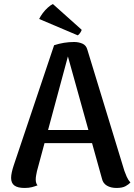

<svg xmlns="http://www.w3.org/2000/svg" viewBox="-20 -918 666 951"><path d="M347 -710Q369 -710 388 -702Q407 -694 413 -671L596 -72Q600 -60 607.5 -43Q615 -26 626 -14Q618 -5 602 4Q586 13 557 13Q529 13 509.5 1.5Q490 -10 485 -33L309 -665L323 -663L163 -70Q161 -60 159 -49.5Q157 -39 157 -29Q157 -19 159.5 -11.5Q162 -4 166 0Q153 5 138 9Q123 13 102 13Q68 13 51.5 1Q35 -11 35 -37Q35 -49 38.5 -65Q42 -81 48 -99L248 -694Q297 -710 347 -710ZM171 -274H498V-209H171ZM174 -824Q180 -837 191.5 -852.5Q203 -868 217 -880.5Q231 -893 242 -898L384 -771Q385 -767 378 -756.5Q371 -746 365 -743Z"/></svg>

Font: Arima Thin SemiBold
Style: Regular
Weight: 600
Version: Version 1.100